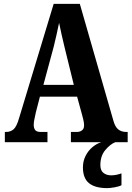

<svg xmlns="http://www.w3.org/2000/svg" viewBox="-20 -734 679 991"><path d="M5 0V-53H12Q34 -53 50 -66.5Q66 -80 79 -126L257 -714H392L565 -112Q574 -79 590.5 -66Q607 -53 631 -53H639V0H346V-53H377Q392 -53 403 -61Q414 -69 414 -87Q414 -99 410.5 -114.5Q407 -130 404 -140L378 -235H186L165 -154Q163 -142 158.5 -123Q154 -104 154 -90Q154 -73 161.5 -63Q169 -53 189 -53H225V0ZM204 -296H361L314 -487Q306 -521 298.5 -553Q291 -585 285 -616Q279 -585 271.5 -553.5Q264 -522 257 -492ZM534 237Q471 237 439.5 211.5Q408 186 408 130Q408 98 421.5 71Q435 44 457 25.5Q479 7 503 0H575Q549 10 523.5 40.5Q498 71 498 118Q498 146 514 158.5Q530 171 554 171Q578 171 607 161V222Q594 229 570.5 233Q547 237 534 237Z"/></svg>

Font: Noto Serif ExtraCondensed ExtraBold
Style: Regular
Weight: 800
Width: 2
Designer: Monotype Design Team
Foundry: Monotype Imaging Inc.
Version: Version 2.013; ttfautohint (v1.8.4.7-5d5b)